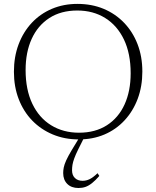

<svg xmlns="http://www.w3.org/2000/svg" viewBox="-20 -706 802 986"><path d="M377.5 -686Q451 -686 511.8 -660.8Q572.5 -635.5 617.2 -589Q662 -542.5 686.5 -478.8Q711 -415 711 -338.5Q711 -262 687 -198.2Q663 -134.5 619.2 -87.5Q575.5 -40.5 516 -15.2Q456.5 10 385 10Q312 10 251 -15.5Q190 -41 145.2 -87.2Q100.5 -133.5 76 -197.2Q51.5 -261 51.5 -337.5Q51.5 -414.5 75.5 -478.2Q99.5 -542 143.2 -588.8Q187 -635.5 246.8 -660.8Q306.5 -686 377.5 -686ZM385.5 -24.5Q469.5 -24.5 529 -62.8Q588.5 -101 619.8 -169.8Q651 -238.5 651 -329.5Q651 -431 616.5 -503Q582 -575 520.2 -613.5Q458.5 -652 377 -652Q293 -652 233.5 -613.5Q174 -575 142.8 -506.5Q111.5 -438 111.5 -346.5Q111.5 -245.5 146 -173.2Q180.5 -101 242.5 -62.8Q304.5 -24.5 385.5 -24.5ZM381.5 61.5Q368 89 361.2 107.8Q354.5 126.5 352.2 140.5Q350 154.5 350 168.5Q350 194 364.8 208.2Q379.5 222.5 404 222.5Q423 222.5 440.8 213.8Q458.5 205 481 183.5L490 197.5Q470 220.5 452.8 234.2Q435.5 248 419 253.8Q402.5 259.5 383 259.5Q346.5 259.5 325.5 238.5Q304.5 217.5 304.5 182.5Q304.5 168.5 307.5 153.5Q310.5 138.5 320 117.5Q329.5 96.5 348 65.5L393 -8.5H416.5Z"/></svg>

Font: Newsreader 16pt Light
Style: Regular
Weight: 300
Designer: Hugues Gentile
Foundry: Production Type
Version: Version 1.003